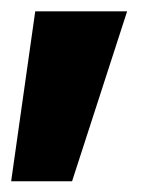

<svg xmlns="http://www.w3.org/2000/svg" viewBox="-23 -143 287 346"><path d="M106.9 183.6 206.1 -122.6H40.5L-2.9 183.6Z"/></svg>

Font: Winston ExtraBold
Style: Regular
Weight: 800
Designer: Vernon Adams, Kim Jin-seong, David Berlow, Cristiano Sobral
Foundry: The Winston Project Authors
Version: Version 3.004